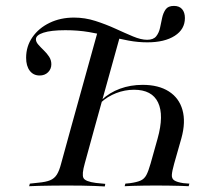

<svg xmlns="http://www.w3.org/2000/svg" viewBox="-20 -643 763 663"><path d="M116.9 -382.3Q95.2 -382.3 82.7 -398.8Q70.2 -415.3 70.2 -443.5Q70.2 -483.1 91.9 -514.5Q113.7 -546 151.2 -564.1Q188.7 -582.3 235.5 -582.3Q273.4 -582.3 309.7 -570.6Q346 -558.9 378.6 -544Q411.3 -529 439.1 -517.3Q466.9 -505.6 487.9 -505.6Q509.7 -505.6 519.4 -517.7Q529 -529.8 532.7 -547.2Q536.3 -564.5 539.9 -581.5Q543.5 -598.4 552 -610.5Q560.5 -622.6 580.6 -622.6Q599.2 -622.6 608.9 -611.3Q618.5 -600 618.5 -580.6Q618.5 -541.9 583.5 -519.4Q548.4 -496.8 488.7 -496.8Q456.5 -496.8 424.2 -502.8Q391.9 -508.9 358.5 -517.3Q325 -525.8 287.1 -532.3Q249.2 -538.7 205.6 -538.7Q156.5 -538.7 130.2 -530.2Q104 -521.8 104 -507.3Q104 -498.4 112.1 -489.1Q120.2 -479.8 131 -469.4Q141.9 -458.9 149.6 -447.2Q157.3 -435.5 157.3 -421Q157.3 -404.8 146 -393.5Q134.7 -382.3 116.9 -382.3ZM225 -201.6 320.2 -544.4 395.2 -521 306.5 -201.6ZM209.7 -2.4Q182.3 -2.4 158.1 -2Q133.9 -1.6 114.1 -1.2Q94.4 -0.8 80.6 0L83.1 -8.9L112.1 -12.1Q138.7 -14.5 153.2 -20.6Q167.7 -26.6 176.2 -39.9Q184.7 -53.2 191.1 -78.2L225 -201.6H306.5L272.6 -78.2Q262.1 -41.1 268.1 -28.6Q274.2 -16.1 311.3 -11.3L343.5 -8.1L341.9 0.8Q328.2 0 308.1 -0.8Q287.9 -1.6 262.5 -2Q237.1 -2.4 208.1 -2.4H210.5ZM472.6 -350Q527.4 -350 562.9 -327.4Q598.4 -304.8 610.1 -263.3Q621.8 -221.8 606.5 -166.1L581.5 -78.2Q574.2 -52.4 573.4 -39.1Q572.6 -25.8 582.3 -19.8Q591.9 -13.7 613.7 -10.5L633.9 -8.9L631.5 0Q620.2 -0.8 602.8 -1.2Q585.5 -1.6 564.1 -2Q542.7 -2.4 517.7 -2.4H519.4H518.5Q496 -2.4 475.4 -2Q454.8 -1.6 438.3 -1.2Q421.8 -0.8 410.5 0L412.9 -8.9L429 -10.5Q452.4 -13.7 465.3 -19.4Q478.2 -25 485.5 -38.7Q492.7 -52.4 500 -78.2L524.2 -164.5Q546.8 -245.2 525.8 -289.1Q504.8 -333.1 442.7 -333.1Q411.3 -333.1 381 -321.4Q350.8 -309.7 328.2 -288.7L330.6 -297.6Q358.1 -323.4 394.4 -336.7Q430.6 -350 472.6 -350Z"/></svg>

Font: Playfair 144pt SemiCondensed
Style: Italic
Weight: 400
Width: 4
Italic angle: -15.6°
Designer: Claus Eggers Sørensen
Foundry: Claus Eggers Sørensen
Version: Version 2.203